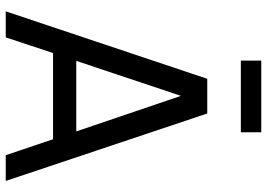

<svg xmlns="http://www.w3.org/2000/svg" viewBox="-154 -800 953 686"><g transform="rotate(90 323.0 -456.5)"><path d="M452 -913V-840H196V-913ZM534 0 477 -169H169L113 0H20L261 -720H385L626 0ZM197 -252H449L322 -626Z"/></g></svg>

Font: Manrope Medium
Style: Medium
Weight: 500
Designer: Mikhail Sharanda
Foundry: Mikhail Sharanda
Version: Version 4.000;hotconv 1.0.109;makeotfexe 2.5.65596